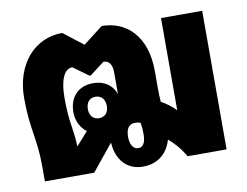

<svg xmlns="http://www.w3.org/2000/svg" viewBox="-67 -665 986 767"><g transform="rotate(-10 426.0 -281.0)"><path d="M455 10C519 10 557 -29 571 -79C593 -61 615 -37 637 0H795V-562H628V-188C610 -207 590 -221 569 -233C568 -249 567 -265 567 -283V-358C567 -503 486 -572 389 -572L309 -510L229 -572C115 -572 34 -478 34 -342C34 -213 58 -177 58 -60V0H258L345 -107C349 -36 390 10 455 10ZM193 -315C193 -385 211 -430 245 -430L307 -385H312L371 -430C393 -430 406 -414 406 -380V-293C393 -330 361 -353 316 -353C255 -353 218 -314 218 -252C218 -217 234 -186 258 -169L210 -115C207 -193 193 -212 193 -315ZM315 -211C292 -211 277 -228 277 -254C277 -281 291 -298 315 -298C339 -298 354 -281 354 -254C354 -227 339 -211 315 -211ZM449 -66C429 -66 416 -85 416 -118C416 -151 429 -168 453 -168C462 -168 468 -167 475 -164C478 -147 479 -135 479 -118C479 -84 469 -66 449 -66Z"/></g></svg>

Font: Noto Sans Thai Looped Condensed Black
Style: Regular
Weight: 900
Width: 3
Designer: Sasikarn Vongin, Ben Mitchell
Foundry: The Fontpad Ltd
Version: Version 1.001